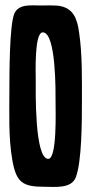

<svg xmlns="http://www.w3.org/2000/svg" viewBox="-20 -716 350 736"><path d="M165 -107C112 -107 117 -371 117 -409C117 -435 111 -592 144 -592C196 -592 193 -360 193 -321C193 -291 199 -107 165 -107ZM151 0C191 0 252 8 270 -35C294 -94 294 -256 294 -324C294 -413 296 -506 283 -593C276 -644 261 -687 203 -694C181 -696 158 -695 136 -695C99 -695 52 -702 35 -664C16 -619 16 -429 16 -372C16 -284 12 -190 27 -104C42 -15 68 0 151 0Z"/></svg>

Font: DisSenso
Style: Regular
Weight: 400
Version: Version 1.150